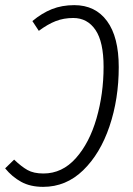

<svg xmlns="http://www.w3.org/2000/svg" viewBox="-31 -716 516 747"><path d="M431 -455Q431 -331 395 -224.5Q359 -118 292.5 -53.5Q226 11 137 11Q87 11 51.5 -8.5Q16 -28 -11 -61L24 -95Q52 -68 76 -54.5Q100 -41 138 -41Q211 -41 264 -100.5Q317 -160 344.5 -255.5Q372 -351 372 -456Q372 -553 340.5 -599.5Q309 -646 254 -646Q217 -646 186 -634Q155 -622 120 -596L95 -634Q132 -665 171 -680.5Q210 -696 258 -696Q340 -696 385.5 -634Q431 -572 431 -455Z"/></svg>

Font: Fira Sans Extra Condensed Light
Style: Italic
Weight: 300
Width: 3
Italic angle: -8°
Designer: Carrois Corporate & Edenspiekermann AG
Foundry: Carrois Corporate GbR & Edenspiekermann AG
Version: Version 4.203